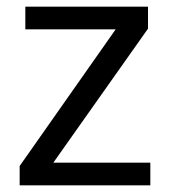

<svg xmlns="http://www.w3.org/2000/svg" viewBox="-20 -556 510 576"><path d="M431 0H39V-58L327 -468H56V-536H424V-470L140 -68H431Z"/></svg>

Font: Noto Sans Meroitic
Style: Regular
Weight: 400
Designer: Monotype Design Team
Foundry: Monotype Imaging Inc.
Version: Version 2.002; ttfautohint (v1.8.4.7-5d5b)